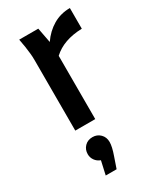

<svg xmlns="http://www.w3.org/2000/svg" viewBox="-200 -599 783 933"><g transform="rotate(-30 192.0 -133.0)"><path d="M70 -519H177L193 -435Q223 -479 265.5 -504Q308 -529 360 -529V-413Q256 -410 197 -355V0H85V-395Q85 -416 83 -433.5Q81 -451 78 -473ZM202 131Q202 157 186 202L165 263H104L121 187Q102 180 91 164.5Q80 149 80 130Q80 104 97 86.5Q114 69 141 69Q167 69 184.5 86.5Q202 104 202 131Z"/></g></svg>

Font: Radio Canada Medium
Style: Regular
Weight: 500
Designer: Charles Daoud, Etienne Aubert Bonn, Alexandre Saumier Demers, Jacques Le Bailly
Foundry: Radio-Canada
Version: Version 2.104; ttfautohint (v1.8.4.7-5d5b);gftools[0.9.28.de